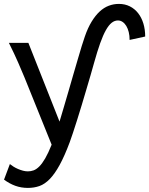

<svg xmlns="http://www.w3.org/2000/svg" viewBox="-30 -713 748 963"><path d="M620.1 -512.7Q620.1 -534.2 615.7 -552Q611.3 -569.8 603.5 -582.8Q595.7 -595.7 585 -603Q574.2 -610.4 561.5 -610.4Q544.9 -610.4 530.3 -598.9Q515.6 -587.4 501.2 -562Q486.8 -536.6 472.4 -496.1Q458 -455.6 441.9 -397.9Q434.6 -371.1 424.3 -335.9Q414.1 -300.8 402.6 -262.2Q391.1 -223.6 379.4 -184.3Q367.7 -145 356.4 -109.9Q345.2 -74.7 335.7 -45.9Q326.2 -17.1 319.8 0Q293.5 70.3 269 114.7Q244.6 159.2 219.7 184.8Q194.8 210.4 168 220Q141.1 229.5 109.9 229.5Q76.2 229.5 46.6 218.8Q17.1 208 -9.8 188L19.5 109.9Q27.3 116.2 37.8 122.8Q48.3 129.4 60.3 134.5Q72.3 139.6 85 143.1Q97.7 146.5 109.9 146.5Q124.5 146.5 138.7 141.4Q152.8 136.2 167.2 121.8Q181.6 107.4 196.8 81.3Q211.9 55.2 229 12.7L92.8 -324.7Q79.1 -357.9 61 -399.4Q43 -440.9 14.6 -498H112.3L268.6 -103Q278.3 -135.7 290 -175Q301.8 -214.4 313.7 -255.9Q325.7 -297.4 337.6 -338.6Q349.6 -379.9 360.4 -416.5Q371.1 -453.1 380.1 -482.7Q389.2 -512.2 395.5 -529.8Q410.6 -573.7 429.7 -604.7Q448.7 -635.7 470.2 -655.5Q491.7 -675.3 515.9 -684.3Q540 -693.4 566.4 -693.4Q596.7 -693.4 621.1 -681.2Q645.5 -668.9 662.6 -647.2Q679.7 -625.5 689 -595.5Q698.2 -565.4 698.2 -529.8Z"/></svg>

Font: Andika New Basic
Style: Regular
Weight: 400
Designer: Victor Gaultney, Annie Olsen, Julie Remington, Don Collingsworth, Eric Hays
Foundry: SIL International
Version: Version 5.500